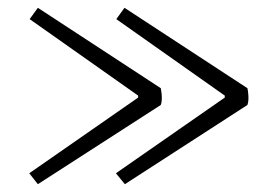

<svg xmlns="http://www.w3.org/2000/svg" viewBox="-20 -488 687 492"><path d="M278 -439 299 -468 614 -262Q615 -258 616 -249Q617 -240 616.5 -232Q616 -224 614 -219L300 -16L277 -44L556 -238V-243ZM56 -439 77 -468 392 -262Q393 -258 394 -249Q395 -240 394.5 -232Q394 -224 392 -219L77 -16L55 -44L334 -238V-243Z"/></svg>

Font: Arima Thin Light
Style: Regular
Weight: 300
Version: Version 1.100